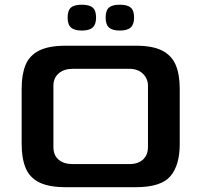

<svg xmlns="http://www.w3.org/2000/svg" viewBox="-20 -778 837 798"><path d="M253 0Q183 0 143 -20Q103 -40 86.5 -80Q70 -120 70 -179V-410Q70 -468 86 -507.5Q102 -547 142 -567.5Q182 -588 253 -588H545Q615 -588 654.5 -567.5Q694 -547 710.5 -507.5Q727 -468 727 -410V-179Q727 -91 688 -45.5Q649 0 545 0ZM282 -96H517Q554 -96 574.5 -115Q595 -134 595 -167V-422Q595 -451 574 -471.5Q553 -492 517 -492H282Q246 -492 224 -473Q202 -454 202 -422V-167Q202 -133 223.5 -114.5Q245 -96 282 -96ZM477.8 -651Q447.2 -651 433.2 -663.4Q419.1 -675.8 419.1 -704.7Q419.1 -734.5 432.8 -746.5Q446.4 -758.4 477.8 -758.4Q509.2 -758.4 523.3 -746.5Q537.3 -734.5 537.3 -704.7Q537.3 -676.6 523.3 -663.8Q509.2 -651 477.8 -651ZM319.8 -651Q289.2 -651 275.2 -663.4Q261.1 -675.8 261.1 -704.7Q261.1 -734.5 274.8 -746.5Q288.4 -758.4 319.8 -758.4Q351.2 -758.4 365.3 -746.5Q379.3 -734.5 379.3 -704.7Q379.3 -676.6 365.3 -663.8Q351.2 -651 319.8 -651Z"/></svg>

Font: Goldman
Style: Regular
Weight: 400
Designer: Jaikishan Patel
Version: Version 1.000; ttfautohint (v1.8.3)